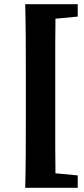

<svg xmlns="http://www.w3.org/2000/svg" viewBox="-20 -735 400 914"><path d="M100 159Q102 82 102.5 2Q103 -78 103 -158V-398Q103 -477 102.5 -556.5Q102 -636 100 -715H350V-656L244 -646Q243 -585 243 -522.5Q243 -460 243 -398V-158Q243 -97 243 -34.5Q243 28 244 90L350 100V159Z"/></svg>

Font: Source Serif 4 Black
Style: Regular
Weight: 900
Designer: Frank Grießhammer
Foundry: Adobe
Version: Version 4.005;hotconv 1.1.0;makeotfexe 2.6.0